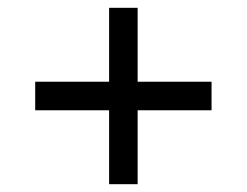

<svg xmlns="http://www.w3.org/2000/svg" viewBox="-20 -568 632 491"><path d="M259 -286H70V-359H259V-548H332V-359H521V-286H332V-97H259Z"/></svg>

Font: uhindi85
Style: Book
Weight: 400
Designer: Jelle Bosma - Monotype Design Team
Foundry: Monotype Imaging Inc.
Version: Version 2.003